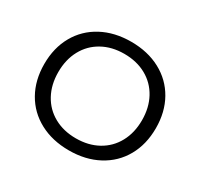

<svg xmlns="http://www.w3.org/2000/svg" viewBox="-150 -902 1151 1103"><g transform="rotate(30 425.0 -350.0)"><path d="M55 -350Q55 -457 101 -538.5Q147 -620 231 -665Q315 -710 425 -710Q535 -710 619 -665Q703 -620 749 -538.5Q795 -457 795 -350Q795 -243 749 -161.5Q703 -80 619 -35Q535 10 425 10Q315 10 231 -35Q147 -80 101 -161.5Q55 -243 55 -350ZM703 -350Q703 -433 668.5 -496.5Q634 -560 571 -595Q508 -630 425 -630Q343 -630 280 -595Q217 -560 182.5 -496.5Q148 -433 148 -350Q148 -267 182.5 -203.5Q217 -140 280 -105Q343 -70 425 -70Q508 -70 571 -105Q634 -140 668.5 -203.5Q703 -267 703 -350Z"/></g></svg>

Font: Goli
Style: Regular
Weight: 400
Designer: jaikishan Patel
Foundry: MagicType
Version: Version 1.000